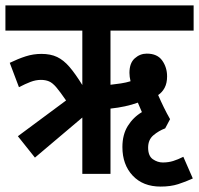

<svg xmlns="http://www.w3.org/2000/svg" viewBox="-20 -642 735 709"><path d="M109 -60 46 -139 224 -271Q202 -303 188 -319.5Q174 -336 161 -341.5Q148 -347 131 -347Q112 -347 92.5 -339.5Q73 -332 50 -320L16 -410Q47 -425 75 -434Q103 -443 133 -443Q167 -443 191 -431.5Q215 -420 236.5 -395Q258 -370 284 -328V-529H0V-622H695V-529H388V-329Q407 -331 426.5 -334Q446 -337 462 -342Q458 -359 458 -373Q458 -409 477.5 -426.5Q497 -444 522 -444Q561 -444 579 -418.5Q597 -393 597 -360Q597 -335 588 -318Q579 -301 564 -291Q574 -268 585 -245.5Q596 -223 608 -202L590 -168Q566 -159 546.5 -142.5Q527 -126 527 -97Q527 -66 544.5 -54Q562 -42 581 -42Q602 -42 619.5 -47.5Q637 -53 657 -63L692 17Q666 29 638 38Q610 47 573 47Q508 47 470 6.5Q432 -34 432 -99Q432 -145 452 -177Q472 -209 504 -228Q495 -248 489 -263Q445 -247 388 -241V0H284V-208Z"/></svg>

Font: Noto Sans ExtraCondensed SemiBold
Style: Italic
Weight: 600
Width: 2
Italic angle: -12°
Designer: Monotype Design Team
Foundry: Monotype Imaging Inc.
Version: Version 2.013; ttfautohint (v1.8.4.7-5d5b)